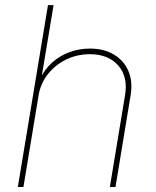

<svg xmlns="http://www.w3.org/2000/svg" viewBox="-20 -748 624 768"><path d="M134.3 -366.2 73.7 0H51.3L171.9 -727.5H194.3L144.5 -428.7H138.7Q157.7 -470.7 189 -498.3Q220.2 -525.9 259 -539.8Q297.9 -553.7 339.4 -553.7Q395.5 -553.7 435.3 -530Q475.1 -506.3 493.4 -464.4Q511.7 -422.4 502.4 -366.2L441.9 0H419.4L480 -366.2Q492.7 -440.4 453.1 -485.8Q413.6 -531.2 339.4 -531.2Q288.6 -531.2 244.9 -510Q201.2 -488.8 171.6 -451.4Q142.1 -414.1 134.3 -366.2Z"/></svg>

Font: Inter Thin
Style: Italic
Weight: 250
Italic angle: -9.3988°
Designer: Rasmus Andersson
Foundry: rsms
Version: Version 4.001;git-66647c0bb